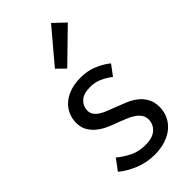

<svg xmlns="http://www.w3.org/2000/svg" viewBox="-247 -841 914 914"><g transform="rotate(-45 209.5 -384.5)"><path d="M209 12Q157 12 110 -7Q63 -26 28 -55L69 -110Q101 -84 134.5 -68Q168 -52 212 -52Q260 -52 284 -74Q308 -96 308 -128Q308 -147 298 -161Q288 -175 272.5 -185.5Q257 -196 237 -204Q217 -212 197 -220Q171 -229 145 -240.5Q119 -252 98.5 -268.5Q78 -285 65 -307Q52 -329 52 -360Q52 -389 63.5 -414.5Q75 -440 96.5 -458.5Q118 -477 149 -487.5Q180 -498 219 -498Q265 -498 303.5 -482Q342 -466 370 -443L331 -391Q306 -410 279 -422Q252 -434 220 -434Q174 -434 152.5 -413Q131 -392 131 -364Q131 -347 140 -334.5Q149 -322 164 -312.5Q179 -303 198.5 -295.5Q218 -288 239 -280Q265 -270 291.5 -259Q318 -248 339 -231.5Q360 -215 373.5 -191Q387 -167 387 -133Q387 -103 375.5 -77Q364 -51 341.5 -31Q319 -11 285.5 0.5Q252 12 209 12ZM205 -573 163 -614 304 -781 362 -726Z"/></g></svg>

Font: CV Source Sans
Style: Regular
Weight: 400
Designer: Paul D. Hunt
Foundry: Adobe Systems Incorporated
Version: Version 3.001